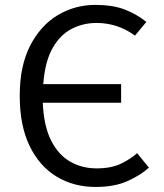

<svg xmlns="http://www.w3.org/2000/svg" viewBox="-20 -737 655 769"><path d="M361.5 -717.4Q429.7 -717.4 477.4 -699.7Q525.1 -682.1 566.2 -649.2L520.5 -594.4Q484.6 -620.5 446.2 -632.8Q407.7 -645.1 366.7 -645.1Q313.3 -645.1 267.2 -621.5Q221 -597.9 190.5 -544.1Q160 -490.3 153.3 -400H465.1V-325.6H151.3Q155.4 -232.3 184.6 -174.4Q213.8 -116.4 261.3 -89.5Q308.7 -62.6 366.7 -62.6Q425.6 -62.6 464.6 -81.5Q503.6 -100.5 529.2 -123.6L576.4 -65.6Q544.1 -35.9 491.5 -12.1Q439 11.8 363.1 11.8Q274.9 11.8 206.2 -30Q137.4 -71.8 98.2 -153.3Q59 -234.9 59 -353.3Q59 -472.3 100.5 -553.6Q142.1 -634.9 211 -676.2Q280 -717.4 361.5 -717.4Z"/></svg>

Font: FiraCode Nerd Font
Style: Regular
Weight: 400
Designer: Carrois Corporate, Edenspiekermann AG, Nikita Prokopov
Foundry: Carrois Corporate, Edenspiekermann AG, Nikita Prokopov
Version: Version 6.002;Nerd Fonts 2.1.0